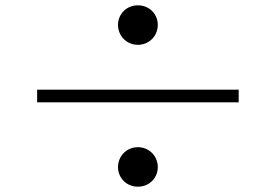

<svg xmlns="http://www.w3.org/2000/svg" viewBox="-20 -730 1040 724"><path d="M425 -636C425 -594 458 -561 500 -561C542 -561 575 -594 575 -636C575 -678 542 -710 500 -710C458 -710 425 -678 425 -636ZM880 -344V-392H120V-344ZM425 -100C425 -58 458 -26 500 -26C542 -26 575 -58 575 -100C575 -142 542 -175 500 -175C458 -175 425 -142 425 -100Z"/></svg>

Font: GenRyuMin2 TW B
Style: Regular
Weight: 700
Version: Version 2.100;PS 2.1;hotconv 16.6.51;makeotf.lib2.5.65220 DE